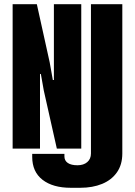

<svg xmlns="http://www.w3.org/2000/svg" viewBox="-20 -706 640 912"><path d="M316 186Q231 186 182 148Q133 110 133 39V25H286V37Q286 57 302 68Q318 79 348 79Q377 79 394.5 64Q412 49 412 23V-686H561V23Q561 76 535.5 112.5Q510 149 465 167.5Q420 186 361 186ZM40 0V-686H155L216 -410L231 -326H236V-686H366V0H250L188 -276L174 -355L170 -354V0Z"/></svg>

Font: Chivo Mono Medium
Style: Bold
Weight: 700
Monospace: yes
Version: Version 1.008